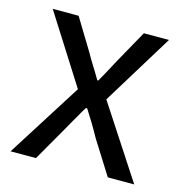

<svg xmlns="http://www.w3.org/2000/svg" viewBox="-86 -623 671 702"><g transform="rotate(15 249.0 -271.5)"><path d="M29 -543H127L200 -423Q211 -403 220.5 -388Q230 -373 236 -363L254 -333H258Q275 -363 307 -423L374 -543H469L304 -274L483 0H383L303 -127Q278 -173 245 -224H240Q228 -205 219 -188.5Q210 -172 202 -159L184 -127L111 0H15L194 -283Z"/></g></svg>

Font: Noto Sans SC
Style: Regular
Weight: 400
Designer: Ryoko NISHIZUKA ____ (kana & ideographs); Paul D. Hunt (Latin, Greek & Cyrillic); Wenlong ZHANG ___ (bopomofo); Sandoll 
Foundry: Adobe Systems Incorporated
Version: Version 1.004